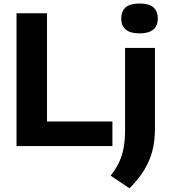

<svg xmlns="http://www.w3.org/2000/svg" viewBox="-20 -814 948 1070"><path d="M72 0V-740H242V-137H606.5V0ZM702 235.5 596.5 165Q626 127.5 643.8 89.8Q661.5 52 669.2 8.8Q677 -34.5 677 -88V-547H843.5V-94.5Q843.5 -31.5 829.8 23.8Q816 79 785 131Q754 183 702 235.5ZM757.5 -628Q705.5 -628 680.5 -649.8Q655.5 -671.5 655.5 -711Q655.5 -751.5 680.5 -773Q705.5 -794.5 757.5 -794.5Q810 -794.5 834.8 -773Q859.5 -751.5 859.5 -711Q859.5 -671.5 834.8 -649.8Q810 -628 757.5 -628Z"/></svg>

Font: Encode Sans SemiExpanded
Style: Bold
Weight: 700
Width: 6
Designer: Multiple Designers
Foundry: Impallari Type
Version: Version 3.002